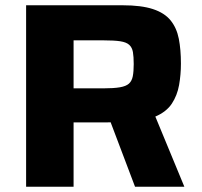

<svg xmlns="http://www.w3.org/2000/svg" viewBox="-20 -708 766 728"><path d="M79 0V-688H445Q516 -688 560 -673.5Q604 -659 627 -630.5Q650 -602 658 -561Q666 -520 666 -467Q666 -425 659 -385.5Q652 -346 631.5 -315Q611 -284 569 -266L679 0H492L386 -280L438 -255Q426 -247 414 -245.5Q402 -244 388 -244H259V0ZM259 -373H372Q411 -373 434.5 -377Q458 -381 469 -391Q480 -401 483.5 -419Q487 -437 487 -465Q487 -493 484 -510.5Q481 -528 470 -538Q459 -548 436 -551.5Q413 -555 373 -555H259Z"/></svg>

Font: Saira SemiExpanded
Style: Bold
Weight: 700
Width: 6
Designer: Hector Gatti with collaboration of the Omnibus-Type team
Foundry: Omnibus-Type
Version: Version 1.101